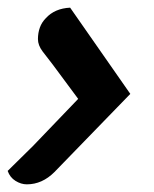

<svg xmlns="http://www.w3.org/2000/svg" viewBox="-40 -487 402 501"><path d="M-20 -41 46 -106 164 -229 98 -318Q83 -337 71 -353Q59 -369 59 -385Q59 -401 64 -415Q69 -429 80 -440Q103 -465 143 -467L300 -242L102 -38Q70 -6 30 -6Q15 -6 0.5 -15Q-14 -24 -20 -41Z"/></svg>

Font: Sansita One
Style: Regular
Weight: 400
Designer: Pablo Cosgaya
Foundry: Omnibus-Type
Version: Version 1.001